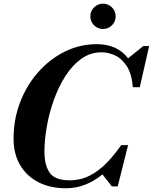

<svg xmlns="http://www.w3.org/2000/svg" viewBox="-20 -996 817 1026"><path d="M462.8 -908.9Q462.8 -936.6 482.6 -956.5Q502.5 -976.4 530.6 -976.4Q558.4 -976.4 578.2 -956.5Q598.1 -936.6 598.1 -908.9Q598.1 -880.8 578.2 -860.9Q558.4 -841 530.6 -841Q502.5 -841 482.6 -860.9Q462.8 -880.8 462.8 -908.9ZM332.5 10Q248.5 10 185.5 -22.2Q122.5 -54.5 87.5 -114Q52.5 -173.5 52.5 -255Q52.5 -357.5 87.2 -448.8Q122 -540 183.8 -610Q245.5 -680 326 -720Q406.5 -760 497.5 -760Q606 -760 664.5 -684.5L746 -750H777L727 -530H690Q684 -601 658 -641.8Q632 -682.5 595.8 -699.5Q559.5 -716.5 522.5 -716.5Q463 -716.5 414.5 -681.8Q366 -647 329.2 -589.2Q292.5 -531.5 267.5 -461.2Q242.5 -391 230 -319.2Q217.5 -247.5 217.5 -185.5Q217.5 -112.5 245.8 -72.5Q274 -32.5 352 -32.5Q411.5 -32.5 460.8 -58.2Q510 -84 551.2 -126.8Q592.5 -169.5 627.5 -220.5H664.5L609 0H577.5L527.5 -64Q486.5 -30 437.2 -10Q388 10 332.5 10Z"/></svg>

Font: Bodoni* 06pt
Style: Bold Italic
Weight: 700
Italic angle: -13°
Version: Version 2.3